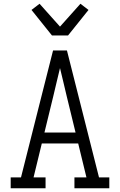

<svg xmlns="http://www.w3.org/2000/svg" viewBox="-20 -1004 640 1024"><path d="M37 0V-58H92L201 -490L263 -735H337L508 -58H563V0H377V-58H441L397 -239H203L159 -58H223V0ZM383 -297 336 -490Q327 -528 318 -566Q309 -604 300 -641Q291 -604 282 -566Q273 -528 264 -490L217 -297ZM257 -815 148 -951 191 -984 300 -862 409 -984 452 -951 343 -815Z"/></svg>

Font: Iosevka Etoile Light
Style: Regular
Weight: 300
Designer: Belleve Invis
Foundry: Belleve Invis
Version: Version 25.0.1; ttfautohint (v1.8.4)